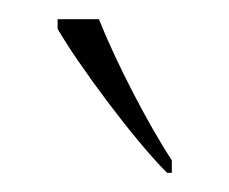

<svg xmlns="http://www.w3.org/2000/svg" viewBox="-20 -786 239 200"><path d="M154 -606H159V-619C134 -657 101 -721 83 -766H40V-756C60 -721 118 -642 154 -606Z"/></svg>

Font: Noto Serif Hebrew Condensed Thin
Style: Regular
Weight: 100
Width: 3
Designer: Monotype Design Team
Foundry: Monotype Imaging Inc.
Version: Version 2.004